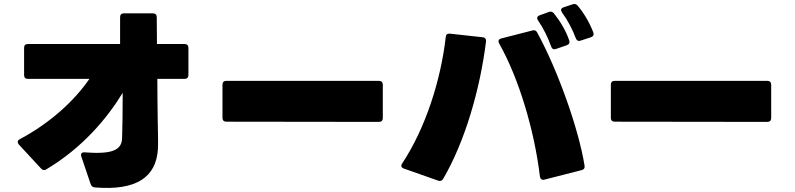

<svg xmlns="http://www.w3.org/2000/svg" viewBox="-20 -888 3990 964"><path d="M213 -38C394 -146 518 -294 596 -422C596 -335 595 -251 593 -194C591 -132 539 -113 405 -123C390 -124 384 -116 388 -103L435 36C439 47 445 52 456 53C662 70 765 4 773 -142C775 -184 772 -242 772 -280C771 -355 770 -423 770 -492H907C919 -492 926 -499 926 -511V-648C926 -660 919 -667 907 -667H768C768 -709 767 -753 767 -802C767 -814 760 -821 748 -821H602C589 -821 583 -814 583 -802C583 -757 583 -711 583 -667H120C107 -667 101 -660 101 -648V-511C101 -499 107 -492 120 -492H429C356 -386 237 -273 79 -189C72 -185 69 -181 69 -175C69 -171 71 -167 75 -162L186 -42C191 -37 196 -34 201 -34C205 -34 209 -35 213 -38Z M1116 -277 1883 -276C1895 -276 1902 -283 1902 -295V-463C1902 -475 1895 -482 1883 -482H1116C1104 -482 1097 -475 1097 -463V-296C1097 -284 1104 -277 1116 -277Z M2895 -684 2947 -701C2959 -705 2963 -714 2959 -725C2940 -775 2910 -825 2880 -860C2873 -868 2865 -870 2854 -866L2809 -851C2801 -848 2797 -844 2797 -838C2797 -834 2799 -830 2802 -825C2830 -787 2855 -739 2871 -696C2876 -684 2884 -680 2895 -684ZM2771 -642 2826 -661C2837 -665 2842 -673 2838 -685C2822 -733 2791 -784 2761 -821C2754 -829 2746 -832 2736 -828L2689 -811C2681 -808 2677 -803 2677 -797C2677 -794 2678 -790 2681 -786C2707 -749 2732 -698 2747 -655C2751 -643 2759 -638 2771 -642ZM2713 14 2901 -34C2912 -37 2917 -44 2915 -56C2886 -239 2781 -535 2677 -725C2672 -735 2664 -738 2653 -735L2497 -695C2487 -693 2483 -687 2483 -681C2483 -677 2484 -674 2486 -670C2586 -493 2663 -233 2691 -1C2693 11 2701 17 2713 14ZM2007 -42 2180 19C2190 23 2199 20 2205 10C2314 -176 2390 -438 2420 -678C2422 -691 2416 -700 2403 -701L2239 -719C2226 -720 2219 -715 2218 -702C2194 -490 2118 -246 1999 -67C1996 -63 1995 -59 1995 -56C1995 -50 1999 -45 2007 -42Z M3066 -277 3833 -276C3845 -276 3852 -283 3852 -295V-463C3852 -475 3845 -482 3833 -482H3066C3054 -482 3047 -475 3047 -463V-296C3047 -284 3054 -277 3066 -277Z"/></svg>

Font: LINE Seed JP_OTF ExtraBold
Style: Regular
Weight: 800
Designer: LY Corporation & Fontrix & Fontworks
Version: Version 1.013